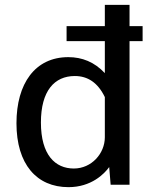

<svg xmlns="http://www.w3.org/2000/svg" viewBox="-20 -763 642 793"><path d="M569 -655H515V-743H413V-655H255V-593H413V-461C370 -507 319 -527 262 -527C125 -527 48 -418 48 -254C48 -85 131 10 263 10C357 10 411 -45 431 -73L437 0H515V-593H569ZM413 -196C413 -129 358 -67 285 -67C208 -67 149 -123 149 -257C149 -388 205 -449 289 -449C342 -449 384 -422 413 -362Z"/></svg>

Font: United Sans Medium
Style: Regular
Weight: 500
Designer: Pablo Impallari, Rodrigo Fuenzalida (Modified by Dan O. Williams)
Version: Version 1.000;PS 001.000;hotconv 1.0.88;makeotf.lib2.5.64775